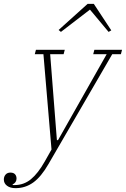

<svg xmlns="http://www.w3.org/2000/svg" viewBox="-132 -767 655 999"><path d="M-51 212Q-79 212 -95.5 199.5Q-112 187 -112 167Q-112 152 -103 141.5Q-94 131 -78 131Q-62 131 -54 139.5Q-46 148 -46 162Q-46 183 -67 193L-65 196H-57Q-8 196 29 165.5Q66 135 101 73L136 11L94 -485H49L55 -508H205L199 -485H129L164 -38H170L423 -485H353L359 -508H503L497 -485H452L120 87Q82 153 41 182.5Q0 212 -51 212ZM173 -611 324 -747H356L447 -609L433 -601L336 -717L185 -601Z"/></svg>

Font: IBM Plex Serif ExtraLight
Style: Italic
Weight: 200
Italic angle: -14°
Designer: Mike Abbink, Paul van der Laan, Pieter van Rosmalen
Foundry: Bold Monday
Version: Version 2.5